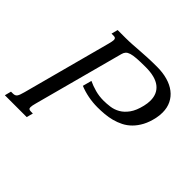

<svg xmlns="http://www.w3.org/2000/svg" viewBox="-244 -909 1092 1092"><g transform="rotate(45 301.5 -363.5)"><path d="M223.1 -405.8Q249.5 -393.1 282.5 -384Q315.4 -375 350.6 -375Q375.5 -375 402.8 -378.7Q430.2 -382.3 455.6 -396.7Q481 -411.1 501.7 -439.7Q522.5 -468.3 534.2 -518.1Q540 -542 540 -564Q540 -619.6 501.5 -649.7Q462.9 -679.7 385.7 -679.7Q342.8 -679.7 315.4 -677.7Q288.1 -675.8 271.5 -670.7Q254.9 -665.5 247.1 -656.7Q239.3 -647.9 235.8 -634.3L90.3 -91.3Q86.9 -78.6 85.2 -70.1Q83.5 -61.5 83.5 -55.2Q83.5 -45.9 88.1 -42.5Q92.8 -39.1 104 -39.1H118.7L108.4 0H-67.4L-57.1 -39.1H-42.5Q-33.7 -39.1 -27.6 -41.3Q-21.5 -43.5 -16.8 -49.3Q-12.2 -55.2 -8.5 -65.4Q-4.9 -75.7 -0.5 -91.3L142.1 -624.5Q148.9 -649.4 148.9 -660.6Q148.9 -669.4 144.5 -673.1Q140.1 -676.8 130.4 -676.8H113.8L124 -715.8H187.5Q214.4 -715.8 239.7 -717.5Q265.1 -719.2 293.2 -721.2Q321.3 -723.1 354.7 -724.9Q388.2 -726.6 430.7 -726.6Q477.1 -726.6 514.9 -715.8Q552.7 -705.1 579.8 -684.3Q606.9 -663.6 621.8 -633.3Q636.7 -603 636.7 -564.5Q636.7 -553.2 635.5 -541.7Q634.3 -530.3 631.8 -518.1Q622.6 -475.1 606 -444.1Q589.4 -413.1 567.6 -391.4Q545.9 -369.6 519.8 -356.4Q493.7 -343.3 465.8 -335.9Q438 -328.6 409.4 -326.2Q380.9 -323.7 353.5 -323.7Q314.5 -323.7 277.3 -331.1Q240.2 -338.4 208.5 -351.6Z"/></g></svg>

Font: Arian Grqi
Style: Italic
Weight: 400
Italic angle: -15°
Designer: Ruben Hakobyan (Tarumian)
Foundry: Ruben Hakobyan (Tarumian)
Version: Version 1.002